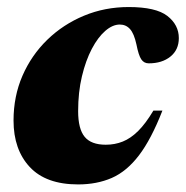

<svg xmlns="http://www.w3.org/2000/svg" viewBox="-20 -496 516 532"><path d="M312 -428Q292 -428 271.8 -410.5Q251.5 -393 234.5 -360.8Q217.5 -328.5 207 -284.5Q196.5 -240.5 196.5 -188Q196.5 -139 214.5 -117Q232.5 -95 273 -95Q298.5 -95 320.2 -103.8Q342 -112.5 362.8 -133Q383.5 -153.5 405 -189.5H430Q399 -110 365 -65.5Q331 -21 289.8 -3Q248.5 15 196.5 15Q107.5 15 62.5 -33.2Q17.5 -81.5 17.5 -162Q17.5 -229 42.2 -286Q67 -343 111 -385.8Q155 -428.5 212.8 -452.5Q270.5 -476.5 336.5 -476.5Q412 -476.5 443.8 -451.8Q475.5 -427 475.5 -390.5Q475.5 -358 452.2 -339.2Q429 -320.5 392 -320.5Q379 -320.5 371.5 -331.5Q364 -342.5 358 -373Q351.5 -403 340.2 -415.5Q329 -428 312 -428Z"/></svg>

Font: Newsreader 36pt ExtraBold
Style: Italic
Weight: 800
Italic angle: -17°
Designer: Hugues Gentile
Foundry: Production Type
Version: Version 1.003